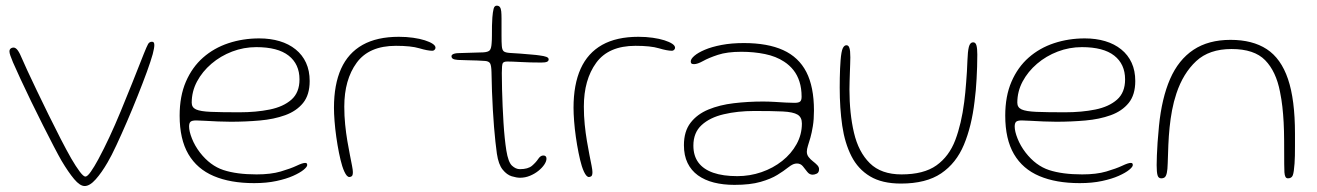

<svg xmlns="http://www.w3.org/2000/svg" viewBox="-20 -602 4526 660"><path d="M271 37.5Q255 37.5 235 13.8Q215 -10 191.5 -49.5Q182 -66 165 -98.5Q148 -131 127.8 -171.2Q107.5 -211.5 87.2 -253.2Q67 -295 50.5 -330.5Q34 -366 24.5 -388Q19 -401.5 15.8 -410.5Q12.5 -419.5 12.5 -425.5Q12.5 -430.5 14.8 -433.2Q17 -436 20.2 -437.2Q23.5 -438.5 26.5 -438.5Q34 -438.5 41 -429Q48 -419.5 57 -397.5Q61 -388 74.2 -359.2Q87.5 -330.5 106.5 -290.8Q125.5 -251 146.8 -207.8Q168 -164.5 188.5 -124.8Q209 -85 225 -57Q241 -29.5 254 -12.2Q267 5 273.5 5Q280.5 5 292.2 -11.8Q304 -28.5 318 -54.5Q356 -125 395 -219.5Q434 -314 474.5 -417.5Q484.5 -442.5 489 -450.5Q493.5 -458.5 502.5 -458.5Q507 -458.5 508.8 -455.5Q510.5 -452.5 510.5 -447Q510.5 -441.5 509 -433.8Q507.5 -426 505 -416Q498.5 -392.5 484.8 -354.8Q471 -317 453.2 -272.5Q435.5 -228 416.5 -184Q397.5 -140 380.2 -103Q363 -66 350 -44Q329.5 -8.5 309 14.5Q288.5 37.5 271 37.5Z M853.5 27.5Q772 27.5 714.8 3.2Q657.5 -21 627.5 -72.2Q597.5 -123.5 597.5 -204.5Q597.5 -271.5 619 -321.2Q640.5 -371 678 -404Q715.5 -437 765.2 -453.5Q815 -470 871 -470Q909.5 -470 941.2 -460.5Q973 -451 996.2 -432.2Q1019.5 -413.5 1032 -386.2Q1044.5 -359 1044.5 -323.5Q1044.5 -276 1021.8 -248Q999 -220 960.2 -206Q921.5 -192 873 -187.8Q824.5 -183.5 773 -183.5Q754 -183.5 729.2 -184.5Q704.5 -185.5 683.5 -186.8Q662.5 -188 654.5 -188Q640 -188 635 -183.5Q630 -179 630 -167Q630 -150.5 639.8 -125.8Q649.5 -101 667.5 -77.5Q702.5 -32.5 748 -17.5Q793.5 -2.5 862 -2.5Q911 -2.5 945 -12.5Q979 -22.5 999.5 -32.2Q1020 -42 1029 -42Q1033 -42 1034.5 -40.2Q1036 -38.5 1036 -34.5Q1036 -28.5 1023.5 -18.2Q1011 -8 987.5 2.5Q964 13 930.2 20.2Q896.5 27.5 853.5 27.5ZM802.5 -216Q860.5 -216 907.2 -225.5Q954 -235 981.8 -259.5Q1009.5 -284 1009.5 -329Q1009.5 -381.5 972.2 -410.8Q935 -440 861 -440Q818 -440 778 -424.8Q738 -409.5 706.8 -382.8Q675.5 -356 657.2 -321.8Q639 -287.5 639 -249Q639 -232.5 654 -225.8Q669 -219 704.8 -217.5Q740.5 -216 802.5 -216Z M1181 6.5Q1176.5 6.5 1172.2 1.8Q1168 -3 1164 -11.5Q1160 -20 1156.5 -31Q1150.5 -50.5 1145.2 -76.8Q1140 -103 1136 -131.2Q1132 -159.5 1130 -185.8Q1128 -212 1128 -231.5Q1128 -311.5 1152.5 -365.8Q1177 -420 1226.5 -447.8Q1276 -475.5 1351 -475.5Q1377.5 -475.5 1400.2 -472.2Q1423 -469 1440.2 -463.5Q1457.5 -458 1467.2 -451.5Q1477 -445 1477 -438Q1477 -435.5 1475.5 -433Q1474 -430.5 1471.5 -429Q1469 -427.5 1466 -427.5Q1450 -427.5 1421.5 -436Q1393 -444.5 1341 -444.5Q1248.5 -444.5 1206 -386.2Q1163.5 -328 1163.5 -235.5Q1163.5 -203.5 1166.5 -173.8Q1169.5 -144 1174 -117.5Q1178.5 -91 1182.8 -69.5Q1187 -48 1190 -32.8Q1193 -17.5 1193 -10.5Q1193 1 1189 3.8Q1185 6.5 1181 6.5Z M1767.5 9Q1756 9 1739.2 4Q1722.5 -1 1708 -18.8Q1693.5 -36.5 1688 -74Q1685.5 -91.5 1683 -114.8Q1680.5 -138 1678.2 -165.8Q1676 -193.5 1674.2 -224.2Q1672.5 -255 1671.2 -287.8Q1670 -320.5 1669.5 -354Q1669 -376.5 1664.8 -384Q1660.5 -391.5 1647.5 -392.5Q1638.5 -393.5 1620.8 -394Q1603 -394.5 1584.5 -395Q1566 -395.5 1554 -396Q1541.5 -397 1536.8 -400Q1532 -403 1532 -409Q1532 -412 1534.8 -414.2Q1537.5 -416.5 1543.5 -418Q1549.5 -419.5 1559 -419.5Q1590 -420.5 1607.5 -421Q1625 -421.5 1641 -422Q1658.5 -423 1663.8 -429.5Q1669 -436 1670 -454Q1671 -464.5 1671 -480.8Q1671 -497 1671.2 -513.8Q1671.5 -530.5 1672.5 -542Q1674 -561 1676.8 -571.8Q1679.5 -582.5 1687.5 -582.5Q1695 -582.5 1698.5 -577.5Q1702 -572.5 1703 -562.8Q1704 -553 1704 -538.5Q1704 -519.5 1704 -504.8Q1704 -490 1704 -478.8Q1704 -467.5 1704.2 -459Q1704.5 -450.5 1705 -444Q1706 -430 1711.8 -425.5Q1717.5 -421 1733 -420Q1747 -419.5 1767.5 -417.8Q1788 -416 1806.8 -414.5Q1825.5 -413 1834.5 -411.5Q1850.5 -409.5 1858.2 -406.5Q1866 -403.5 1866 -398Q1866 -392 1860 -389.5Q1854 -387 1840.5 -387Q1801.5 -387 1770.5 -388.8Q1739.5 -390.5 1724 -390.5Q1711.5 -390.5 1708.2 -384.8Q1705 -379 1705 -351Q1705 -323.5 1705.8 -294.5Q1706.5 -265.5 1707.8 -236.5Q1709 -207.5 1710.8 -180Q1712.5 -152.5 1715 -128.2Q1717.5 -104 1720.5 -85Q1727 -44.5 1740 -32.5Q1753 -20.5 1767 -20.5Q1795 -20.5 1808.8 -32.2Q1822.5 -44 1830.2 -55.8Q1838 -67.5 1847.5 -67.5Q1853 -67.5 1855.8 -64.8Q1858.5 -62 1858.5 -56.5Q1858.5 -47.5 1851 -36.2Q1843.5 -25 1830.8 -14.8Q1818 -4.5 1801.8 2.2Q1785.5 9 1767.5 9Z M2004.5 6.5Q2000 6.5 1995.8 1.8Q1991.5 -3 1987.5 -11.5Q1983.5 -20 1980 -31Q1974 -50.5 1968.8 -76.8Q1963.5 -103 1959.5 -131.2Q1955.5 -159.5 1953.5 -185.8Q1951.5 -212 1951.5 -231.5Q1951.5 -311.5 1976 -365.8Q2000.5 -420 2050 -447.8Q2099.5 -475.5 2174.5 -475.5Q2201 -475.5 2223.8 -472.2Q2246.5 -469 2263.8 -463.5Q2281 -458 2290.8 -451.5Q2300.5 -445 2300.5 -438Q2300.5 -435.5 2299 -433Q2297.5 -430.5 2295 -429Q2292.5 -427.5 2289.5 -427.5Q2273.5 -427.5 2245 -436Q2216.5 -444.5 2164.5 -444.5Q2072 -444.5 2029.5 -386.2Q1987 -328 1987 -235.5Q1987 -203.5 1990 -173.8Q1993 -144 1997.5 -117.5Q2002 -91 2006.2 -69.5Q2010.5 -48 2013.5 -32.8Q2016.5 -17.5 2016.5 -10.5Q2016.5 1 2012.5 3.8Q2008.5 6.5 2004.5 6.5Z M2504.5 33.5Q2466 33.5 2434.2 25.5Q2402.5 17.5 2379.2 0.8Q2356 -16 2343.5 -41.8Q2331 -67.5 2331 -103Q2331 -150.5 2353.8 -180Q2376.5 -209.5 2415.2 -225.5Q2454 -241.5 2502.5 -247.2Q2551 -253 2602.5 -253Q2621.5 -253 2641.8 -251.8Q2662 -250.5 2680 -249.5Q2698 -248.5 2711 -248.5Q2725.5 -248.5 2730.5 -253Q2735.5 -257.5 2735.5 -269.5Q2735.5 -298.5 2728.2 -321.2Q2721 -344 2707.5 -361Q2694 -378 2675.5 -390Q2647.5 -408.5 2609.5 -416.2Q2571.5 -424 2528.5 -424Q2479.5 -424 2447.8 -413.5Q2416 -403 2396.8 -392.2Q2377.5 -381.5 2366 -381.5Q2359.5 -381.5 2357 -383.5Q2354.5 -385.5 2354.5 -391Q2354.5 -399.5 2367 -410.2Q2379.5 -421 2403 -431Q2426.5 -441 2460.5 -447.5Q2494.5 -454 2537 -454Q2618.5 -454 2672 -429.8Q2725.5 -405.5 2751.8 -354.5Q2778 -303.5 2778 -222Q2778 -191.5 2774.2 -168.5Q2770.5 -145.5 2765.8 -129Q2761 -112.5 2757.2 -100.8Q2753.5 -89 2753.5 -80.5Q2753.5 -70 2759.8 -62Q2766 -54 2774.5 -47.5Q2783 -41 2789.2 -34.5Q2795.5 -28 2795.5 -20.5Q2795.5 -9 2787.8 -5.2Q2780 -1.5 2773.5 -1.5Q2762.5 -1.5 2755 -11.2Q2747.5 -21 2739.8 -30.5Q2732 -40 2719.5 -40Q2713 -40 2706.2 -37.2Q2699.5 -34.5 2688 -25.5Q2674.5 -14.5 2652.2 -0.8Q2630 13 2594.5 23.2Q2559 33.5 2504.5 33.5ZM2514.5 3.5Q2557.5 3.5 2597.5 -10.2Q2637.5 -24 2668.8 -48.8Q2700 -73.5 2718.2 -106.5Q2736.5 -139.5 2736.5 -177.5Q2736.5 -199 2721.5 -208Q2706.5 -217 2671 -218.8Q2635.5 -220.5 2573 -220.5Q2515.5 -220.5 2467.8 -209.2Q2420 -198 2391.8 -172Q2363.5 -146 2363.5 -101.5Q2363.5 -66.5 2380.8 -43.2Q2398 -20 2431.8 -8.2Q2465.5 3.5 2514.5 3.5Z M3077 29Q3012 29 2970.8 4.2Q2929.5 -20.5 2906.8 -65.2Q2884 -110 2875.2 -170Q2866.5 -230 2866.5 -301Q2866.5 -317 2866.8 -333.8Q2867 -350.5 2867.8 -366.5Q2868.5 -382.5 2869.5 -394.5Q2872 -425.5 2877 -436Q2882 -446.5 2889.5 -446.5Q2895.5 -446.5 2898.5 -440.5Q2901.5 -434.5 2902.2 -425Q2903 -415.5 2903 -405Q2903 -397 2902.5 -383.2Q2902 -369.5 2901.5 -353.5Q2901 -337.5 2900.5 -322Q2900 -306.5 2900 -294.5Q2900 -212 2915.5 -145.8Q2931 -79.5 2970 -41Q3009 -2.5 3079 -2.5Q3155.5 -2.5 3199 -33.5Q3242.5 -64.5 3263.8 -120.5Q3285 -176.5 3294.5 -251.5Q3296.5 -267 3298.2 -284.2Q3300 -301.5 3301.2 -319.5Q3302.5 -337.5 3303.8 -356.2Q3305 -375 3305.5 -393.5Q3306.5 -425 3310.5 -440.8Q3314.5 -456.5 3325.5 -456.5Q3333.5 -456.5 3336.5 -446Q3339.5 -435.5 3339.5 -414.5Q3339.5 -393 3338.8 -372Q3338 -351 3337 -330.8Q3336 -310.5 3334.2 -291Q3332.5 -271.5 3330 -253Q3320 -168 3293.5 -104.5Q3267 -41 3215.2 -6Q3163.5 29 3077 29Z M3691.5 27.5Q3610 27.5 3552.8 3.2Q3495.5 -21 3465.5 -72.2Q3435.5 -123.5 3435.5 -204.5Q3435.5 -271.5 3457 -321.2Q3478.5 -371 3516 -404Q3553.5 -437 3603.2 -453.5Q3653 -470 3709 -470Q3747.5 -470 3779.2 -460.5Q3811 -451 3834.2 -432.2Q3857.5 -413.5 3870 -386.2Q3882.5 -359 3882.5 -323.5Q3882.5 -276 3859.8 -248Q3837 -220 3798.2 -206Q3759.5 -192 3711 -187.8Q3662.5 -183.5 3611 -183.5Q3592 -183.5 3567.2 -184.5Q3542.5 -185.5 3521.5 -186.8Q3500.5 -188 3492.5 -188Q3478 -188 3473 -183.5Q3468 -179 3468 -167Q3468 -150.5 3477.8 -125.8Q3487.5 -101 3505.5 -77.5Q3540.5 -32.5 3586 -17.5Q3631.5 -2.5 3700 -2.5Q3749 -2.5 3783 -12.5Q3817 -22.5 3837.5 -32.2Q3858 -42 3867 -42Q3871 -42 3872.5 -40.2Q3874 -38.5 3874 -34.5Q3874 -28.5 3861.5 -18.2Q3849 -8 3825.5 2.5Q3802 13 3768.2 20.2Q3734.5 27.5 3691.5 27.5ZM3640.5 -216Q3698.5 -216 3745.2 -225.5Q3792 -235 3819.8 -259.5Q3847.5 -284 3847.5 -329Q3847.5 -381.5 3810.2 -410.8Q3773 -440 3699 -440Q3656 -440 3616 -424.8Q3576 -409.5 3544.8 -382.8Q3513.5 -356 3495.2 -321.8Q3477 -287.5 3477 -249Q3477 -232.5 3492 -225.8Q3507 -219 3542.8 -217.5Q3578.5 -216 3640.5 -216Z M3971.5 11Q3962 11 3959 0.2Q3956 -10.5 3956 -34.5Q3956 -49 3956.8 -68.2Q3957.5 -87.5 3959.2 -112.8Q3961 -138 3964 -169Q3973.5 -264.5 4002.2 -330.5Q4031 -396.5 4082.5 -430.8Q4134 -465 4210 -465Q4285.5 -465 4334.5 -433Q4383.5 -401 4407.5 -330.2Q4431.5 -259.5 4431.5 -142.5Q4431.5 -119.5 4431.5 -100.5Q4431.5 -81.5 4431.2 -66.5Q4431 -51.5 4430 -40Q4428 -10 4424 0.5Q4420 11 4407.5 11Q4401.5 11 4398.8 6Q4396 1 4395.2 -9.8Q4394.5 -20.5 4394.5 -37.5Q4394.5 -84 4394.2 -119Q4394 -154 4392.5 -181.8Q4391 -209.5 4388.2 -234.5Q4385.5 -259.5 4380 -286.5Q4366.5 -356.5 4329 -395Q4291.5 -433.5 4213.5 -433.5Q4136.5 -433.5 4091.8 -391.8Q4047 -350 4024 -281Q4014.5 -252.5 4009 -223.2Q4003.5 -194 4000.5 -164.2Q3997.5 -134.5 3996.2 -103.5Q3995 -72.5 3994 -40.5Q3993.5 -19 3991 -7.8Q3988.5 3.5 3984 7.2Q3979.5 11 3971.5 11Z"/></svg>

Font: Gluten Thin Thin
Style: Regular
Weight: 250
Version: Version 1.300